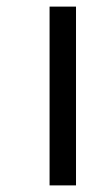

<svg xmlns="http://www.w3.org/2000/svg" viewBox="-20 -541 280 581"><path d="M130 -521H210V20H130Z"/></svg>

Font: Aikya
Style: Bold
Weight: 700
Designer: Neelakash Kshetrimayum (Latin subset based on Merriweather by Eben Sorkin)
Foundry: Brand New Type
Version: Version 1.00 b005